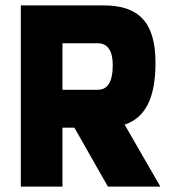

<svg xmlns="http://www.w3.org/2000/svg" viewBox="-20 -690 640 710"><path d="M363 -670H57V0H211V-218H255L379 0H573L441 -229C518 -255 555 -328 555 -458C555 -610 491 -670 363 -670ZM211 -358V-530H342C377 -530 397 -503 397 -450C397 -386 377 -358 342 -358Z"/></svg>

Font: LT Wave Mono Black
Style: Regular
Weight: 900
Designer: Daniel Lyons
Version: Version 2.5 (Glyphs App)